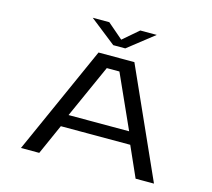

<svg xmlns="http://www.w3.org/2000/svg" viewBox="-123 -1049 1323 1197"><g transform="rotate(15 539.0 -450.0)"><path d="M968 0H849.5L762.5 -195.5H314.5L227.5 0H109.5L422.5 -700H654ZM497.5 -619.5 343 -275H734L579 -619.5ZM331.5 -900H438.5L538.5 -814L638.5 -900H745L577 -768H499.5Z"/></g></svg>

Font: Trispace Expanded
Style: Regular
Weight: 400
Width: 7
Designer: Tyler Finck
Foundry: Etcetera Type Company
Version: Version 1.210; ttfautohint (v1.8.3)